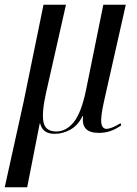

<svg xmlns="http://www.w3.org/2000/svg" viewBox="-52 -556 579 812"><path d="M-32 236 48 -126 132 -536H227L142 -160Q124 -78 132 -39Q140 0 186 0Q228 0 260 -39.5Q292 -79 312 -176L385 -536H480L388 -128Q373 -61 376.5 -36Q380 -11 399 -11Q407 -11 422 -16.5Q437 -22 458 -35L461 -26Q437 -9 414 -1.5Q391 6 366 6Q328 6 311.5 -11Q295 -28 299 -65H297Q278 -26 246 -8Q214 10 179 10Q128 10 118 -34H116L63 236Z"/></svg>

Font: Noto Serif Display ExtraCondensed
Style: Italic
Weight: 400
Width: 2
Italic angle: -12°
Designer: Monotype Design Team
Foundry: Monotype Imaging Inc.
Version: Version 2.009